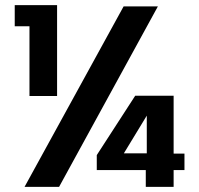

<svg xmlns="http://www.w3.org/2000/svg" viewBox="-20 -724 770 744"><path d="M37.1 -622.1V-704.1H201.2V-352.1H94.2V-622.1ZM75.2 0 459 -699.2H591.8L209 0ZM355 -64.9V-123L503.9 -353H652.8V-128.9H694.8V-64.9H652.8V0H544.9V-64.9ZM460 -129.9H548.8V-275.9Z"/></svg>

Font: Poppins SemiBold
Style: Regular
Weight: 600
Designer: Ninad Kale (Devanagari), Jonny Pinhorn (Latin)
Foundry: Indian Type Foundry
Version: 4.004